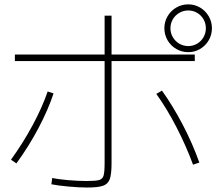

<svg xmlns="http://www.w3.org/2000/svg" viewBox="-20 -837 978 863"><path d="M210.9 -8.8 214.8 -37.1Q240.7 -31.2 286.4 -27.3Q332 -23.4 368.2 -23.4Q410.2 -23.4 425.5 -27.8Q440.9 -32.2 445.6 -47.9Q450.2 -63.5 450.2 -105.5V-562.5H46.9V-591.8H450.2V-766.6H481.4V-591.8H855.5V-562.5H481.4V-103.5Q481.4 -54.2 473.4 -32Q465.3 -9.8 443.1 -2Q420.9 5.9 371.1 5.9Q335.4 5.9 287.6 1.5Q239.7 -2.9 210.9 -8.8ZM194.3 -425.8 220.7 -417Q196.3 -343.3 153.1 -261.5Q109.9 -179.7 53.7 -102.5L29.3 -119.1Q83 -193.4 126.2 -273.4Q169.4 -353.5 194.3 -425.8ZM682.6 -415 708 -429.7Q757.8 -359.9 801.8 -275.6Q845.7 -191.4 876 -106.4L847.7 -96.7Q816.4 -181.6 773.4 -264.9Q730.5 -348.1 682.6 -415ZM718.8 -710Q718.8 -739.3 733.2 -763.9Q747.6 -788.6 772.2 -803Q796.9 -817.4 826.2 -817.4Q855 -817.4 879.4 -803Q903.8 -788.6 918.2 -763.9Q932.6 -739.3 932.6 -710Q932.6 -680.7 918.2 -656Q903.8 -631.3 879.4 -616.9Q855 -602.5 826.2 -602.5Q796.9 -602.5 772.2 -616.9Q747.6 -631.3 733.2 -656Q718.8 -680.7 718.8 -710ZM905.3 -710Q905.3 -731.9 894.8 -750.2Q884.3 -768.6 866 -779.3Q847.7 -790 826.2 -790Q804.7 -790 786.1 -779.3Q767.6 -768.6 756.8 -750.2Q746.1 -731.9 746.1 -710Q746.1 -688.5 756.8 -669.9Q767.6 -651.4 786.1 -640.6Q804.7 -629.9 826.2 -629.9Q847.7 -629.9 866 -640.6Q884.3 -651.4 894.8 -669.9Q905.3 -688.5 905.3 -710Z"/></svg>

Font: Pretendard JP Thin
Style: Regular
Weight: 100
Designer: Base glyphs from Inter by Rasmus Andersson; Hangeul glyphs from Noto Sans CJK(Source Han Sans) by Jang Soo-young and Kan
Foundry: Kil Hyung-jin
Version: Version 1.309